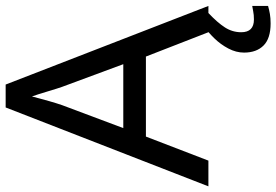

<svg xmlns="http://www.w3.org/2000/svg" viewBox="-169 -588 977 679"><g transform="rotate(-90 319.5 -248.5)"><path d="M0 0 279 -717H360L638 0H545L459 -221H176L91 0ZM206 -301H432L352 -517Q350 -522 345.5 -536.5Q341 -551 336 -567.5Q331 -584 326 -600Q321 -616 318 -624Q310 -593 301.5 -563.5Q293 -534 287 -517ZM545 116Q545 161 590 161Q607 161 618.5 158.5Q630 156 638 155V211Q624 215 609.5 217.5Q595 220 576 220Q523 220 498 195Q473 170 473 126Q473 98 487.5 70.5Q502 43 523.5 21Q545 -1 565 -15L613 0Q579 32 562 58.5Q545 85 545 116Z"/></g></svg>

Font: BC Sans
Style: Regular
Weight: 400
Designer: Monotype Design Team
Province of B.C.
Foundry: Monotype Imaging Inc.
Version: Version 2.000;GOOG;noto-source:20170915:90ef993387c0